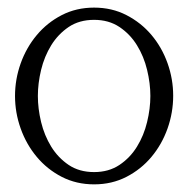

<svg xmlns="http://www.w3.org/2000/svg" viewBox="-20 -479 494 505"><path d="M375.5 -226.6Q375.5 -259.8 366.9 -295.2Q358.4 -330.6 340.3 -359.9Q322.3 -389.2 294.2 -408Q266.1 -426.8 227.5 -426.8Q188.5 -426.8 160.6 -408Q132.8 -389.2 114.7 -359.9Q96.7 -330.6 88.1 -295.2Q79.6 -259.8 79.6 -226.6Q79.6 -193.4 88.1 -158Q96.7 -122.6 114.7 -93.3Q132.8 -64 160.6 -45.2Q188.5 -26.4 227.5 -26.4Q266.1 -26.4 294.2 -45.2Q322.3 -64 340.3 -93.3Q358.4 -122.6 366.9 -158Q375.5 -193.4 375.5 -226.6ZM435.5 -227.1Q435.5 -183.1 420.7 -141.1Q405.8 -99.1 378.4 -66.4Q351.1 -33.7 312.7 -13.9Q274.4 5.9 227.5 5.9Q180.7 5.9 142.3 -13.9Q104 -33.7 76.7 -66.4Q49.3 -99.1 34.4 -140.9Q19.5 -182.6 19.5 -226.6Q19.5 -270.5 34.4 -312.3Q49.3 -354 76.7 -386.7Q104 -419.4 142.3 -439.2Q180.7 -459 227.5 -459Q274.4 -459 312.7 -439.2Q351.1 -419.4 378.4 -387Q405.8 -354.5 420.7 -312.7Q435.5 -271 435.5 -227.1Z"/></svg>

Font: Atsinvsda
Style: Regular
Weight: 400
Designer: Al Webster
Foundry: Al Webster and Michael Everson
Version: Version 2.000